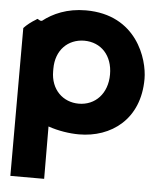

<svg xmlns="http://www.w3.org/2000/svg" viewBox="-56 -632 775 917"><g transform="rotate(5 331.5 -173.5)"><path d="M28 236H190L189 -15C238 2 292 10 337 10C491 10 626 -87 626 -281C626 -375 563 -583 319 -583C229 -583 161 -552 114 -515C100 -511 93 -529 87 -519C63 -505 43 -489 28 -473ZM188 -280V-292C188 -382 246 -437 323 -438C405 -438 460 -378 460 -288C460 -196 402 -136 323 -136C248 -136 188 -191 188 -280Z"/></g></svg>

Font: Rabbid Highway Sign IV
Style: Bd
Weight: 400
Foundry: Cannot Into Space Fonts
Version: Version 0.277